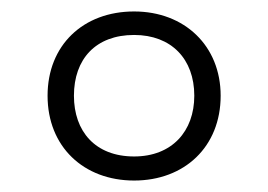

<svg xmlns="http://www.w3.org/2000/svg" viewBox="-20 -744 468 335"><path d="M214 -429C302 -429 365 -488 365 -577C365 -664 302 -724 214 -724C125 -724 63 -665 63 -577C63 -488 126 -429 214 -429ZM214 -471C146 -471 109 -515 109 -577C109 -641 147 -683 214 -683C279 -683 319 -641 319 -577C319 -515 280 -471 214 -471Z"/></svg>

Font: Noto Sans Khmer UI Light
Style: Regular
Weight: 300
Designer: Danh Hong and the Monotype Design Team
Foundry: Monotype Imaging Inc.
Version: Version 2.002